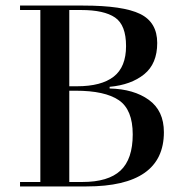

<svg xmlns="http://www.w3.org/2000/svg" viewBox="-20 -670 681 690"><path d="M291 0H52V-16H125V-634H52V-650H279Q422 -650 483.5 -620Q545 -590 545 -515.5Q545 -441 498 -403Q451 -365 374 -358V-352Q461 -350 515 -311Q569 -272 569 -195Q569 0 291 0ZM252 -344H229V-16H276Q369 -16 413 -57Q457 -98 457 -187Q457 -276 407 -310Q357 -344 252 -344ZM272 -634H229V-360H257Q344 -360 388.5 -394.5Q433 -429 433 -504.5Q433 -580 393.5 -607Q354 -634 272 -634Z"/></svg>

Font: Elsie
Style: Regular
Weight: 400
Designer: Alejandro Inler
Foundry: Alejandro Inler
Version: 1.002